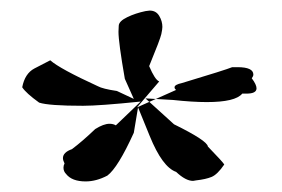

<svg xmlns="http://www.w3.org/2000/svg" viewBox="-20 -738 533 363"><path d="M142 -395Q116 -395 105 -409Q100 -414 100 -421Q100 -425 102 -429Q99 -435 99 -439Q99 -450 116 -456Q136 -471 160 -494Q176 -504 187 -504Q194 -504 199 -501L246 -546Q168 -538 137 -538Q72 -538 54 -544Q29 -562 22 -573Q27 -599 45 -608.5Q63 -618 75 -624Q93 -608 165 -575Q174 -570 201 -566L233 -551L216 -589Q204 -658 204 -678Q204 -681 204.5 -689.5Q205 -698 220.5 -705.5Q236 -713 255 -717L263 -718Q275 -718 281 -708Q287 -698 287 -687Q287 -683 285 -673.5Q283 -664 262 -613Q273 -587 281 -584L239 -535L313 -568Q310 -570 310 -573Q310 -578 324 -581Q407 -606 419 -611H429Q459 -611 459 -597Q459 -594 456 -590Q465 -578 465 -571Q465 -561 446 -561H438Q425 -545 371 -545Q344 -545 307 -549L255 -552L309 -503Q372 -472 373 -461Q402 -431 404 -427Q391 -408 380 -403.5Q369 -399 351 -397L345 -396Q331 -396 313 -413Q287 -422 263 -481L241 -535L233 -487Q203 -421 183 -406Q162 -395 142 -395Z"/></svg>

Font: Xiangcui Kesong Xiangcui Kesong
Style: Regular
Weight: 400
Version: Version 1.501;March 28, 2024;FontCreator 14.0.0.2814 64-bit